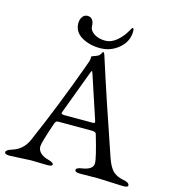

<svg xmlns="http://www.w3.org/2000/svg" viewBox="-125 -945 944 1051"><g transform="rotate(15 347.5 -420.0)"><path d="M496.1 -845.2Q503.9 -845.2 503.9 -828.1Q503.9 -770 458 -731Q412.1 -691.9 351.6 -691.9Q291 -691.9 246.6 -718.3Q202.1 -744.6 202.1 -793.9Q202.1 -814.9 212.9 -830.1Q224.1 -845.2 241.7 -845.2Q259.3 -845.2 269 -832Q278.8 -818.8 278.8 -795.9Q279.3 -772.9 304.7 -755.9Q330.1 -738.8 367.2 -738.8Q404.3 -739.3 434.1 -765.6Q463.9 -792 478.5 -818.4Q493.2 -844.7 496.1 -845.2ZM241.2 -293.9Q241.2 -287.1 262.2 -287.1H417Q431.2 -287.1 431.2 -292Q431.2 -293.9 429.2 -301.8L350.1 -541Q344.7 -559.1 341.8 -559.1Q338.9 -559.1 333 -542L243.2 -301.8Q241.2 -295.9 241.2 -293.9ZM30.8 -30.8Q90.8 -48.8 117.2 -107.9Q213.4 -328.1 304.2 -578.1Q317.4 -611.3 317.4 -624Q317.4 -636.7 317.9 -636.2Q354 -648.4 359.9 -655.3Q366.2 -662.1 369.1 -668.9Q372.1 -675.8 376 -675.8Q379.9 -675.8 384.8 -662.1Q459 -429.2 563 -127.9Q582 -73.2 605 -53.7Q627.9 -34.2 662.6 -28.3Q697.3 -22.5 696.8 -4.9Q696.8 4.9 668 4.9L528.8 -1L423.8 0Q395 0 395 -13.2Q395 -26.4 428.2 -30.8Q489.3 -40.5 488.8 -76.2Q488.8 -106 451.2 -232.9Q448.2 -244.1 423.8 -244.1H232.9Q221.7 -244.1 215.8 -226.1Q175.8 -109.9 175.8 -87.9Q175.8 -65.9 192.4 -50.8Q209 -35.6 237.8 -28.3Q266.6 -21 267.1 -9.8Q267.1 1.5 237.8 1L147 -1L26.9 4.9Q-2 4.9 -2 -7.8Q-2 -20.5 30.8 -30.8Z"/></g></svg>

Font: EBGaramond
Style: Regular
Weight: 400
Version: Version 000.012g